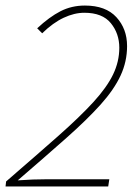

<svg xmlns="http://www.w3.org/2000/svg" viewBox="-28 -672 504 692"><path d="M-8 0 -6 -18Q104 -113 182 -182Q260 -251 308.5 -304Q357 -357 379.5 -403.5Q402 -450 402 -500Q402 -551 371.5 -588.5Q341 -626 276 -626Q240 -626 201.5 -608Q163 -590 124 -552L106 -570Q150 -611 190 -631.5Q230 -652 278 -652Q353 -652 391.5 -610Q430 -568 430 -506Q430 -450 406.5 -399.5Q383 -349 334.5 -295Q286 -241 211.5 -175Q137 -109 36 -22Q63 -24 90 -25Q117 -26 144 -26H366L362 0Z"/></svg>

Font: Source Sans 3
Style: Italic
Weight: 200
Italic angle: -11°
Designer: Paul D. Hunt
Foundry: Adobe
Version: Version 3.046;hotconv 1.0.118;makeotfexe 2.5.65603